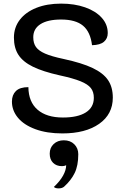

<svg xmlns="http://www.w3.org/2000/svg" viewBox="-20 -729 687 1062"><path d="M46 -167Q46 -204 68 -225.5Q90 -247 137 -247Q138 -165 188 -122Q238 -79 328 -79Q410 -79 454.5 -107Q499 -135 499 -188Q499 -221 482.5 -242Q466 -263 425.5 -279.5Q385 -296 311 -312Q217 -333 162 -360Q107 -387 82 -425.5Q57 -464 57 -521Q57 -577 89.5 -619.5Q122 -662 181 -685.5Q240 -709 318 -709Q392 -709 450.5 -688.5Q509 -668 542.5 -631Q576 -594 576 -546Q576 -516 555 -498Q534 -480 489 -479Q480 -553 439 -587Q398 -621 318 -621Q244 -621 204 -595.5Q164 -570 164 -523Q164 -490 179 -469Q194 -448 229.5 -432.5Q265 -417 331 -403Q433 -381 492 -353Q551 -325 577.5 -286Q604 -247 604 -189Q604 -97 528.5 -44Q453 9 325 9Q239 9 175.5 -14.5Q112 -38 79 -78Q46 -118 46 -167ZM346 185Q336 190 323 190Q292 190 273.5 171.5Q255 153 255 121Q255 88 277 67.5Q299 47 333 47Q369 47 391 69Q413 91 413 124Q413 187 393 228Q373 269 334 304Q323 313 304 313Q286 313 278 305Q312 273 329 242Q346 211 346 185Z"/></svg>

Font: K2D Medium
Style: Regular
Weight: 500
Designer: Katatrad Aksorn Co.,Ltd.
Foundry: Cadson Demak Co.,Ltd.
Version: Version 1.000; ttfautohint (v1.6)